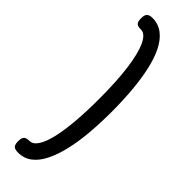

<svg xmlns="http://www.w3.org/2000/svg" viewBox="-311 -770 938 938"><g transform="rotate(45 158.0 -301.0)"><path d="M84 164Q72 164 63 161Q54 158 49.5 149.5Q45 141 45 125Q45 107 49.5 98.5Q54 90 62.5 87Q71 84 83 84Q107 84 125 56.5Q143 29 155 -21.5Q167 -72 173 -143Q179 -214 179 -301Q179 -424 167.5 -509.5Q156 -595 134.5 -640.5Q113 -686 84 -686H79Q69 -686 61 -689Q53 -692 49 -700.5Q45 -709 45 -726Q45 -742 49.5 -750.5Q54 -759 62.5 -762.5Q71 -766 83 -766Q125 -766 156 -742Q187 -718 208 -675.5Q229 -633 242 -574.5Q255 -516 261 -446Q267 -376 267 -299Q267 -223 261 -153Q255 -83 241.5 -25.5Q228 32 207 74.5Q186 117 155.5 140.5Q125 164 84 164Z"/></g></svg>

Font: Fredoka SemiCondensed
Style: Regular
Weight: 400
Width: 4
Designer: Ben Nathan
Foundry: Milena B. Brandão, Ben Nathan
Version: Version 2.001